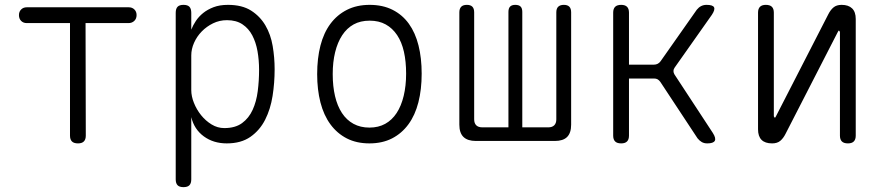

<svg xmlns="http://www.w3.org/2000/svg" viewBox="-20 -580 3640 790"><path d="M268 -485H90Q76 -485 67 -494Q58 -503 58 -518Q58 -532 67 -541Q76 -550 90 -550H510Q524 -550 533 -541Q542 -532 542 -518Q542 -503 532.5 -494Q523 -485 509 -485H332L333 -22Q333 -6 325 2Q317 10 301 10Q284 10 276 2Q268 -6 268 -22Z M735 -560Q752 -560 759.5 -552Q767 -544 767 -527V-458Q774 -476 786 -494Q798 -512 816 -526.5Q834 -541 859 -550.5Q884 -560 918 -560Q976 -560 1013 -536.5Q1050 -513 1072 -475.5Q1094 -438 1102 -390.5Q1110 -343 1110 -295Q1110 -239 1101.5 -185Q1093 -131 1071 -87.5Q1049 -44 1010.5 -17Q972 10 913 10Q858 10 818.5 -19Q779 -48 767 -98V158Q767 174 759.5 182Q752 190 735 190Q718 190 710.5 182Q703 174 703 158V-527Q703 -544 710.5 -552Q718 -560 735 -560ZM914 -497Q883 -497 856.5 -484Q830 -471 810 -450.5Q790 -430 778.5 -404Q767 -378 767 -352V-209Q767 -184 778 -156.5Q789 -129 807.5 -106Q826 -83 850.5 -68Q875 -53 903 -53Q948 -53 976 -73.5Q1004 -94 1019.5 -128Q1035 -162 1040.5 -205Q1046 -248 1046 -292Q1046 -333 1039.5 -369.5Q1033 -406 1018 -434.5Q1003 -463 977.5 -480Q952 -497 914 -497Z M1500 10Q1447 10 1407 -10.5Q1367 -31 1339.5 -68.5Q1312 -106 1298.5 -158.5Q1285 -211 1285 -275Q1285 -340 1298.5 -392.5Q1312 -445 1339.5 -482Q1367 -519 1407.5 -539.5Q1448 -560 1501 -560Q1555 -560 1595.5 -539.5Q1636 -519 1662.5 -482Q1689 -445 1702 -393Q1715 -341 1715 -277Q1715 -212 1701.5 -159Q1688 -106 1660.5 -68.5Q1633 -31 1593 -10.5Q1553 10 1500 10ZM1500 -55Q1537 -55 1565 -70.5Q1593 -86 1612 -115Q1631 -144 1641 -185.5Q1651 -227 1651 -277Q1651 -327 1642 -367Q1633 -407 1614 -435.5Q1595 -464 1567 -479.5Q1539 -495 1501 -495Q1463 -495 1435 -479.5Q1407 -464 1388 -435Q1369 -406 1359 -365.5Q1349 -325 1349 -275Q1349 -225 1358.5 -184.5Q1368 -144 1387 -115Q1406 -86 1434.5 -70.5Q1463 -55 1500 -55Z M1938 0Q1904 0 1887 -16.5Q1870 -33 1870 -67V-529Q1870 -544 1877.5 -552Q1885 -560 1901 -560Q1916 -560 1923.5 -552.5Q1931 -545 1931 -529V-89Q1931 -73 1939.5 -64.5Q1948 -56 1965 -56H2072V-531Q2072 -546 2079 -553Q2086 -560 2100 -560Q2115 -560 2122 -553Q2129 -546 2129 -531V-56H2236Q2252 -56 2260.5 -64.5Q2269 -73 2269 -89V-529Q2269 -545 2277 -552.5Q2285 -560 2300 -560Q2315 -560 2322.5 -552.5Q2330 -545 2330 -529V-67Q2330 -33 2313.5 -16.5Q2297 0 2263 0Z M2536 10Q2519 10 2511 2Q2503 -6 2503 -22V-528Q2503 -544 2511 -552Q2519 -560 2536 -560Q2552 -560 2560 -552Q2568 -544 2568 -528V-314H2671Q2679 -314 2686 -317.5Q2693 -321 2698 -328L2847 -540Q2855 -550 2865 -555Q2875 -560 2887 -560Q2913 -560 2918 -550Q2923 -540 2909 -519L2756 -302Q2751 -295 2751 -288Q2751 -281 2755 -274L2913 -33Q2927 -11 2921 -0.5Q2915 10 2890 10Q2877 10 2867.5 4.5Q2858 -1 2850 -11L2697 -243Q2692 -250 2686 -253.5Q2680 -257 2671 -257H2568V-22Q2568 -6 2560 2Q2552 10 2536 10Z M3099 -48V-528Q3099 -544 3107 -552Q3115 -560 3131 -560Q3148 -560 3156 -552Q3164 -544 3164 -528V-102Q3166 -96 3168 -96Q3170 -96 3170.5 -97.5Q3171 -99 3173 -102L3388 -521Q3397 -539 3409.5 -549.5Q3422 -560 3443 -560Q3471 -560 3486 -545.5Q3501 -531 3501 -502V-22Q3501 -6 3493 2Q3485 10 3469 10Q3452 10 3444 2Q3436 -6 3436 -22V-448Q3434 -454 3432 -454Q3430 -454 3429.5 -452.5Q3429 -451 3427 -448L3212 -29Q3203 -11 3190.5 -0.5Q3178 10 3157 10Q3128 10 3113.5 -4.5Q3099 -19 3099 -48Z"/></svg>

Font: Maple Mono NL ExtraLight
Style: Regular
Weight: 275
Monospace: yes
Designer: subframe7536
Version: Version 7.000